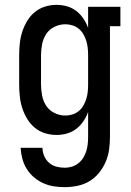

<svg xmlns="http://www.w3.org/2000/svg" viewBox="-20 -548 540 791"><path d="M247 223Q224 223 201.5 219.5Q179 216 158 206.5Q137 197 119.5 182Q102 167 90 147.5Q78 128 72 105.5Q66 83 65 61H155Q155 78 162 94.5Q169 111 182 122.5Q195 134 212 138.5Q229 143 247 143Q262 143 276.5 138.5Q291 134 303 124.5Q315 115 323 102Q331 89 335.5 74.5Q340 60 341.5 45Q343 30 343 15V-87Q336 -67 323.5 -48.5Q311 -30 294 -17Q277 -4 256 2Q235 8 213 8Q188 8 164.5 0.5Q141 -7 122.5 -22.5Q104 -38 91.5 -59Q79 -80 71.5 -103.5Q64 -127 61.5 -151.5Q59 -176 59 -200V-320Q59 -344 61.5 -368.5Q64 -393 71.5 -416.5Q79 -440 91.5 -461Q104 -482 122.5 -497.5Q141 -513 164.5 -520.5Q188 -528 213 -528Q235 -528 256 -522Q277 -516 294 -503Q311 -490 323.5 -471.5Q336 -453 343 -433V-520H476V-440H433V15Q433 41 429.5 67.5Q426 94 415.5 118.5Q405 143 388 164Q371 185 348.5 198.5Q326 212 299.5 217.5Q273 223 247 223ZM249 -72Q264 -72 278.5 -76.5Q293 -81 304.5 -90.5Q316 -100 323.5 -113Q331 -126 335.5 -140.5Q340 -155 341.5 -170Q343 -185 343 -200V-320Q343 -335 341.5 -350Q340 -365 335.5 -379.5Q331 -394 323.5 -407Q316 -420 304.5 -429.5Q293 -439 278.5 -443.5Q264 -448 249 -448Q226 -448 204.5 -437.5Q183 -427 170.5 -408Q158 -389 153.5 -366Q149 -343 149 -320V-200Q149 -177 153.5 -154Q158 -131 170.5 -112Q183 -93 204.5 -82.5Q226 -72 249 -72Z"/></svg>

Font: Iosevka Curly Slab Medium
Style: Regular
Weight: 500
Monospace: yes
Designer: Belleve Invis
Foundry: Belleve Invis
Version: Version 22.1.2; ttfautohint (v1.8.4)